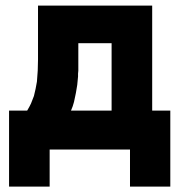

<svg xmlns="http://www.w3.org/2000/svg" viewBox="-20 -530 658 693"><path d="M78.1 -130.9Q85.9 -143.6 91.8 -156.2Q97.7 -169.9 102.5 -183.6Q105.5 -196.3 108.4 -209Q111.3 -222.7 113.3 -235.4Q117.2 -275.4 117.2 -315.4Q117.2 -355.5 117.2 -395.5Q117.2 -411.1 117.2 -427.7Q117.2 -443.4 117.2 -460Q117.2 -472.7 117.2 -485.4Q117.2 -497.1 117.2 -509.8Q119.1 -509.8 122.1 -509.8Q124 -509.8 127 -509.8Q171.9 -509.8 215.8 -509.8Q260.7 -509.8 305.7 -509.8Q335.9 -509.8 366.2 -509.8Q396.5 -509.8 427.7 -509.8Q453.1 -509.8 478.5 -509.8Q503.9 -509.8 529.3 -509.8Q529.3 -507.8 529.3 -504.9Q529.3 -502.9 529.3 -500Q529.3 -457 529.3 -414.1Q529.3 -371.1 529.3 -327.1Q529.3 -297.9 529.3 -268.6Q529.3 -239.3 529.3 -209Q529.3 -189.5 529.3 -169.9Q529.3 -150.4 529.3 -130.9Q534.2 -130.9 539.1 -130.9Q543.9 -130.9 548.8 -130.9Q553.7 -130.9 559.6 -130.9Q564.5 -130.9 569.3 -130.9Q576.2 -130.9 582 -130.9Q588.9 -130.9 594.7 -130.9Q594.7 -128.9 594.7 -126Q594.7 -123 594.7 -121.1Q594.7 -91.8 594.7 -63.5Q594.7 -34.2 594.7 -4.9Q594.7 14.6 594.7 35.2Q594.7 54.7 594.7 74.2Q594.7 91.8 594.7 109.4Q594.7 127 594.7 143.6Q592.8 143.6 589.8 143.6Q587.9 143.6 585 143.6Q570.3 143.6 556.6 143.6Q542 143.6 527.3 143.6Q517.6 143.6 507.8 143.6Q498 143.6 488.3 143.6Q478.5 143.6 468.8 143.6Q459 143.6 449.2 143.6Q449.2 141.6 449.2 138.7Q449.2 136.7 449.2 133.8Q449.2 119.1 449.2 103.5Q449.2 87.9 449.2 73.2Q449.2 62.5 449.2 51.8Q449.2 42 449.2 31.2Q449.2 26.4 449.2 20.5Q449.2 15.6 449.2 9.8Q416 9.8 383.8 9.8Q350.6 9.8 318.4 9.8Q293.9 9.8 269.5 9.8Q245.1 9.8 221.7 9.8Q206.1 9.8 190.4 9.8Q174.8 9.8 159.2 9.8Q159.2 22.5 159.2 35.2Q159.2 47.9 159.2 60.5Q159.2 71.3 159.2 82Q159.2 91.8 159.2 102.5Q159.2 113.3 159.2 123Q159.2 133.8 159.2 143.6Q156.2 143.6 154.3 143.6Q151.4 143.6 149.4 143.6Q134.8 143.6 120.1 143.6Q106.4 143.6 91.8 143.6Q82 143.6 72.3 143.6Q62.5 143.6 52.7 143.6Q43 143.6 32.2 143.6Q22.5 143.6 12.7 143.6Q12.7 141.6 12.7 138.7Q12.7 136.7 12.7 133.8Q12.7 105.5 12.7 76.2Q12.7 46.9 12.7 17.6Q12.7 -2 12.7 -21.5Q12.7 -42 12.7 -61.5Q12.7 -79.1 12.7 -96.7Q12.7 -113.3 12.7 -130.9Q15.6 -130.9 17.6 -130.9Q20.5 -130.9 23.4 -130.9Q30.3 -130.9 37.1 -130.9Q43.9 -130.9 50.8 -130.9Q55.7 -130.9 60.5 -130.9Q65.4 -130.9 69.3 -130.9Q71.3 -130.9 73.2 -130.9Q74.2 -130.9 76.2 -130.9Q77.1 -130.9 77.1 -130.9Q78.1 -130.9 78.1 -130.9ZM262.7 -374Q262.7 -371.1 262.7 -369.1Q262.7 -366.2 262.7 -364.3Q262.7 -357.4 262.7 -350.6Q262.7 -343.8 262.7 -336.9Q262.7 -321.3 262.7 -312.5Q262.7 -303.7 262.7 -297.9Q262.7 -292 262.7 -286.1Q262.7 -280.3 262.7 -274.4Q262.7 -269.5 261.7 -264.6Q261.7 -258.8 261.7 -253.9Q260.7 -238.3 258.8 -223.6Q256.8 -209 253.9 -194.3Q251 -178.7 247.1 -162.1Q243.2 -146.5 236.3 -130.9Q243.2 -130.9 249 -130.9Q255.9 -130.9 261.7 -130.9Q275.4 -130.9 288.1 -130.9Q301.8 -130.9 315.4 -130.9Q332 -130.9 348.6 -130.9Q366.2 -130.9 382.8 -130.9Q382.8 -143.6 382.8 -156.2Q382.8 -169.9 382.8 -182.6Q382.8 -203.1 382.8 -223.6Q382.8 -244.1 382.8 -264.6Q382.8 -292 382.8 -319.3Q382.8 -346.7 382.8 -374Q377 -374 372.1 -374Q366.2 -374 360.4 -374Q349.6 -374 338.9 -374Q327.1 -374 316.4 -374Q305.7 -374 294.9 -374Q284.2 -374 273.4 -374Q270.5 -374 267.6 -374Q265.6 -374 262.7 -374Z"/></svg>

Font: LeFont
Style: Bold
Weight: 800
Designer: Leryon MEDIA
Version: Version 1.0